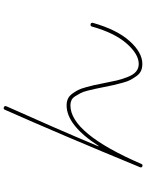

<svg xmlns="http://www.w3.org/2000/svg" viewBox="104 -895 792 1040"><g transform="rotate(-90 500.0 -375.0)"><path d="M114.3 -12.7Q295.9 -453.1 425.8 -745.1Q429.7 -753.9 439 -750Q448.2 -746.1 444.3 -736.3Q331.1 -484.4 227.5 -238.3Q227.5 -237.3 229 -237.3Q230.5 -237.3 230.5 -238.3Q341.8 -410.2 449.2 -410.2Q468.8 -410.2 484.4 -403.3Q500 -396.5 512.2 -379.9Q524.4 -363.3 532.2 -348.1Q540 -333 547.4 -305.7Q554.7 -278.3 559.1 -260.3Q563.5 -242.2 569.3 -210Q579.1 -161.1 584.5 -137.2Q589.8 -113.3 602.5 -80.6Q615.2 -47.9 632.8 -33.7Q650.4 -19.5 673.8 -19.5Q726.6 -19.5 784.2 -85Q841.8 -150.4 876 -272.5Q878.9 -282.2 888.7 -280.3Q897.5 -278.3 896.5 -268.6Q859.4 -137.7 797.4 -68.8Q735.4 0 673.8 0Q652.3 0 636.2 -7.3Q620.1 -14.6 607.9 -31.7Q595.7 -48.8 587.4 -64Q579.1 -79.1 571.3 -108.4Q563.5 -137.7 559.6 -154.3Q555.7 -170.9 548.8 -206.1Q542 -239.3 539.1 -253.4Q536.1 -267.6 529.3 -294.9Q522.5 -322.3 515.6 -334.5Q508.8 -346.7 499.5 -362.3Q490.2 -377.9 477.5 -383.8Q464.8 -389.6 449.2 -389.6Q297.9 -389.6 131.8 -4.9Q127.9 3.9 119.1 0Q110.4 -3.9 114.3 -12.7Z"/></g></svg>

Font: Rounded-X Mgen+ 2m thin
Style: Regular
Weight: 100
Designer: [Source Han Sans]
Ryoko NISHIZUKA  (kana & ideographs); Paul D. Hunt (Latin, Greek & Cyrillic); Wenlong ZHANG  (bopomofo
Version: Version 1.059.20150602